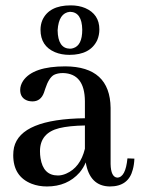

<svg xmlns="http://www.w3.org/2000/svg" viewBox="-20 -671 516 701"><path d="M380.9 9.8Q449.2 9.8 464.8 -51.8Q469.7 -69.3 470.7 -91.8L445.3 -92.8Q438.5 -23.4 408.2 -22.5Q384.8 -24.4 383.8 -72.3V-277.3Q381.8 -427.7 218.8 -428.7Q100.6 -428.7 64.5 -376Q53.7 -359.4 53.7 -342.8Q53.7 -311.5 83 -302.7Q90.8 -300.8 98.6 -300.8Q128.9 -300.8 140.6 -333Q142.6 -337.9 145.5 -347.7Q158.2 -386.7 176.8 -397.5Q190.4 -404.3 210 -404.3Q289.1 -402.3 290 -301.8V-239.3Q55.7 -236.3 31.2 -132.8Q28.3 -119.1 28.3 -104.5Q28.3 -26.4 95.7 0Q121.1 9.8 151.4 9.8Q225.6 9.8 270.5 -41Q285.2 -58.6 293 -78.1Q307.6 8.8 380.9 9.8ZM191.4 -30.3Q137.7 -30.3 127.9 -93.8Q126 -105.5 126 -119.1Q126 -185.5 196.3 -203.1Q232.4 -211.9 290 -212.9V-127.9Q273.4 -59.6 221.7 -37.1Q206.1 -30.3 191.4 -30.3ZM190.4 -560.5Q194.3 -624 235.4 -627.9Q279.3 -627 280.3 -562.5Q280.3 -504.9 247.1 -495.1Q241.2 -493.2 235.4 -493.2Q191.4 -494.1 190.4 -560.5ZM238.3 -651.4Q159.2 -651.4 134.8 -597.7Q127.9 -581.1 127.9 -562.5Q127.9 -502.9 180.7 -480.5Q204.1 -470.7 233.4 -470.7Q309.6 -470.7 335 -524.4Q342.8 -543 342.8 -563.5Q342.8 -619.1 291 -641.6Q267.6 -651.4 238.3 -651.4Z"/></svg>

Font: Abhaya Libre SemiBold
Style: Regular
Weight: 600
Designer: Pushpananda Ekanayake, Sol Matas, Pathum Egodawatta
Foundry: Mooniak
Version: Version 1.050 ; ttfautohint (v1.6)